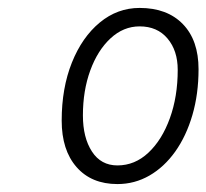

<svg xmlns="http://www.w3.org/2000/svg" viewBox="-20 -1057 520 484"><path d="M276 -593Q210.5 -593 173 -635.8Q135.5 -678.5 135.5 -753Q135.5 -835 161.2 -899.2Q187 -963.5 231.5 -1000.2Q276 -1037 332 -1037Q401.5 -1037 441 -996.2Q480.5 -955.5 480.5 -882.5Q480.5 -820 465 -767Q449.5 -714 421.8 -675Q394 -636 356.8 -614.5Q319.5 -593 276 -593ZM189 -766Q189 -710 211.8 -675Q234.5 -640 276 -640Q320 -640 354.2 -672.2Q388.5 -704.5 408.2 -759Q428 -813.5 428 -881Q428 -929.5 402.2 -960Q376.5 -990.5 332 -990.5Q291 -990.5 258.5 -960.2Q226 -930 207.5 -879.2Q189 -828.5 189 -766Z"/></svg>

Font: Edu VIC WA NT Hand Pre
Style: Regular
Weight: 400
Designer: Tina and Corey Anderson, Eben Sorkin, Mirko Velimirovic
Foundry: Google for Education
Version: Version 1.000